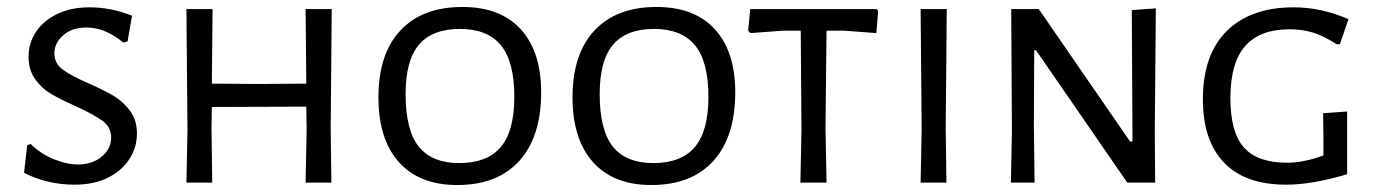

<svg xmlns="http://www.w3.org/2000/svg" viewBox="-20 -524 3953 551"><path d="M359 -479C318.3 -495 277.7 -503 237 -503C201.7 -503 170.8 -496.7 144.5 -484C118.2 -471.3 97.8 -454.3 83.5 -433C69.2 -411.7 62 -387.7 62 -361C62 -335.7 68.3 -314.2 81 -296.5C93.7 -278.8 109.2 -264.7 127.5 -254C145.8 -243.3 169.3 -231.7 198 -219C232.7 -203 258.2 -189 274.5 -177C290.8 -165 299 -149 299 -129C299 -107.7 290 -89.5 272 -74.5C254 -59.5 231 -52 203 -52C181.7 -52 158.5 -57.2 133.5 -67.5C108.5 -77.8 86.7 -92.3 68 -111L58 -107L49 -28C93.7 -5.3 142 6 194 6C231.3 6 263.5 -0.8 290.5 -14.5C317.5 -28.2 338 -46.2 352 -68.5C366 -90.8 373 -115 373 -141C373 -166.3 366.5 -187.8 353.5 -205.5C340.5 -223.2 325.2 -237.3 307.5 -248C289.8 -258.7 266 -270.7 236 -284C202 -298.7 176.8 -312 160.5 -324C144.2 -336 136 -351.7 136 -371C136 -390.3 144.3 -407.5 161 -422.5C177.7 -437.5 200.3 -445 229 -445C263.7 -445 298.7 -430.7 334 -402L346 -405Z M931 0 929 -156 932 -498H857L859 -284L723 -283L588 -284L590 -498H515L518 -150L515 0H589L587 -156L588 -217L859 -218L860 -150L857 0Z M1474.5 -440C1435.5 -482.7 1379.7 -504 1307 -504C1230.3 -504 1171 -481.5 1129 -436.5C1087 -391.5 1066 -327.7 1066 -245C1066 -164.3 1085.7 -102.2 1125 -58.5C1164.3 -14.8 1220 7 1292 7C1369.3 7 1428.8 -16.2 1470.5 -62.5C1512.2 -108.8 1533 -174.3 1533 -259C1533 -337 1513.5 -397.3 1474.5 -440ZM1182.5 -396C1208.2 -426 1247.3 -441 1300 -441C1352.7 -441 1391.8 -425.3 1417.5 -394C1443.2 -362.7 1456 -313.3 1456 -246C1456 -180.7 1443 -132.7 1417 -102C1391 -71.3 1351.3 -56 1298 -56C1246 -56 1207.3 -71.7 1182 -103C1156.7 -134.3 1144 -184.7 1144 -254C1144 -318.7 1156.8 -366 1182.5 -396Z M2031.5 -440C1992.5 -482.7 1936.7 -504 1864 -504C1787.3 -504 1728 -481.5 1686 -436.5C1644 -391.5 1623 -327.7 1623 -245C1623 -164.3 1642.7 -102.2 1682 -58.5C1721.3 -14.8 1777 7 1849 7C1926.3 7 1985.8 -16.2 2027.5 -62.5C2069.2 -108.8 2090 -174.3 2090 -259C2090 -337 2070.5 -397.3 2031.5 -440ZM1739.5 -396C1765.2 -426 1804.3 -441 1857 -441C1909.7 -441 1948.8 -425.3 1974.5 -394C2000.2 -362.7 2013 -313.3 2013 -246C2013 -180.7 2000 -132.7 1974 -102C1948 -71.3 1908.3 -56 1855 -56C1803 -56 1764.3 -71.7 1739 -103C1713.7 -134.3 1701 -184.7 1701 -254C1701 -318.7 1713.8 -366 1739.5 -396Z M2495 -429 2500 -492 2496 -498H2133L2127 -436L2133 -429L2228 -436H2278L2280 -150L2277 0H2352L2349 -156L2352 -436H2402Z M2696 0 2694 -156 2697 -498H2622L2625 -150L2622 0Z M3295 0 3294 -149 3297 -500 3228 -495 3230 -118H3223L2961 -498H2882L2884 -147L2881 0H2949L2947 -166L2948 -380H2953L3215 0Z M3850 -469C3797.3 -491.7 3745 -503 3693 -503C3610.3 -503 3546.2 -480.3 3500.5 -435C3454.8 -389.7 3432 -324.3 3432 -239C3432 -160.3 3452.2 -99.8 3492.5 -57.5C3532.8 -15.2 3592.3 6 3671 6C3720.3 6 3778.7 -4 3846 -24V-204L3777 -199L3778 -128V-78C3740 -64 3705.3 -57 3674 -57C3617.3 -57 3576 -71.5 3550 -100.5C3524 -129.5 3511 -176.7 3511 -242C3511 -310 3525.2 -360 3553.5 -392C3581.8 -424 3624.3 -440 3681 -440C3705 -440 3727.3 -436.8 3748 -430.5C3768.7 -424.2 3791.3 -413 3816 -397H3825Z"/></svg>

Font: Alegreya Sans SC
Style: Regular
Weight: 400
Designer: Juan Pablo del Peral
Foundry: Huerta Tipografica
Version: Version 1.000;PS 001.000;hotconv 1.0.70;makeotf.lib2.5.58329